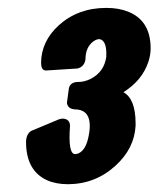

<svg xmlns="http://www.w3.org/2000/svg" viewBox="-20 -770 401 486"><path d="M292.5 -536.6Q322.8 -520 323.2 -459Q323.2 -455.6 323.2 -451.2Q319.8 -394 272.9 -351.1Q222.2 -304.2 152.3 -303.7Q121.6 -303.7 98.6 -314Q45.9 -338.4 45.9 -411.1Q46.4 -430.2 58.6 -438.5L124 -465.8Q134.8 -471.2 144 -469.2Q157.2 -465.8 157.2 -451.2Q151.9 -380.4 169.9 -379.9Q174.8 -379.9 179.7 -382.3Q198.7 -391.6 205.1 -429.7Q208 -445.3 207 -458Q204.1 -493.2 168.9 -493.2Q151.4 -494.6 149.4 -509.8L154.3 -545.9Q157.2 -561.5 175.8 -562.5Q193.4 -562 210.4 -570.8Q243.7 -588.4 249 -626Q251 -667 232.4 -670.9Q225.1 -671.4 216.8 -665.5Q196.3 -650.9 196.3 -619.1Q193.4 -601.6 176.8 -596.7L100.6 -591.8Q97.2 -591.3 93.8 -591.8Q84 -593.8 84 -611.3Q84.5 -665.5 128.9 -706.1Q177.7 -750 249 -750Q280.3 -750 303.7 -740.7Q361.3 -718.3 361.3 -647.5Q361.3 -630.9 355.5 -613.3Q339.8 -566.4 292.5 -536.6Z"/></svg>

Font: Allan
Style: Bold
Weight: 700
Version: Version 1.005